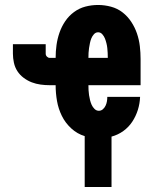

<svg xmlns="http://www.w3.org/2000/svg" viewBox="-20 -548 640 773"><path d="M321 205V0Q291 -9 267 -31Q243 -53 229 -81.5Q215 -110 209.5 -141.5Q204 -173 204 -205H180Q162 -205 143.5 -207.5Q125 -210 108 -216.5Q91 -223 75.5 -234.5Q60 -246 50 -261.5Q40 -277 36 -295.5Q32 -314 32 -332V-370H164V-332Q164 -325 169 -320Q174 -315 180 -315H204Q204 -341 207.5 -366.5Q211 -392 219.5 -416.5Q228 -441 242.5 -462.5Q257 -484 278 -499.5Q299 -515 324 -521.5Q349 -528 375 -528Q401 -528 427 -521Q453 -514 473.5 -498Q494 -482 508.5 -460Q523 -438 531.5 -413Q540 -388 543 -362Q546 -336 546 -310V-205H336Q336 -195 336.5 -185Q337 -175 338.5 -165Q340 -155 342.5 -145Q345 -135 349 -126Q353 -117 360.5 -109.5Q368 -102 378 -102Q387 -102 394 -108Q401 -114 405 -122.5Q409 -131 410.5 -140Q412 -149 412 -158H544Q543 -131 535 -105.5Q527 -80 512.5 -58Q498 -36 476.5 -20.5Q455 -5 429 2V205ZM414 -315Q414 -325 413.5 -335Q413 -345 412 -354.5Q411 -364 408.5 -374Q406 -384 402.5 -393Q399 -402 392 -410Q385 -418 375 -418Q365 -418 358 -410Q351 -402 347.5 -393Q344 -384 342 -374Q340 -364 338.5 -354.5Q337 -345 336.5 -335Q336 -325 336 -315Z"/></svg>

Font: Iosevka SS04 XBd Ex
Style: Regular
Weight: 800
Width: 7
Monospace: yes
Designer: Belleve Invis
Foundry: Belleve Invis
Version: Version 19.0.0; ttfautohint (v1.8.4)